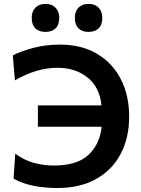

<svg xmlns="http://www.w3.org/2000/svg" viewBox="-20 -957 728 990"><path d="M273.5 12.5Q211 12.5 152 0.8Q93 -11 50 -36L58.5 -164.5Q105.5 -130.5 155.2 -117Q205 -103.5 256.5 -103.5Q378.5 -103.5 437 -159.2Q495.5 -215 504 -303.5H175.5V-413.5H503.5Q493.5 -508.5 430.8 -558Q368 -607.5 276 -607.5Q224.5 -607.5 170 -592Q115.5 -576.5 57 -542.5L46 -671.5Q86 -692.5 151 -709.8Q216 -727 288.5 -727Q401 -727 481 -679.2Q561 -631.5 603.5 -547.8Q646 -464 646 -356.5Q646 -247.5 602.8 -164.5Q559.5 -81.5 476.5 -34.5Q393.5 12.5 273.5 12.5ZM436 -792.5Q403.5 -792.5 384.8 -810.8Q366 -829 366 -865.5Q366 -898.5 385 -917.8Q404 -937 437 -937Q470 -937 488.8 -917Q507.5 -897 507.5 -865.5Q507.5 -829 488.5 -810.8Q469.5 -792.5 436 -792.5ZM214 -792.5Q181.5 -792.5 162.5 -810.8Q143.5 -829 143.5 -865.5Q143.5 -898.5 162.5 -917.8Q181.5 -937 215 -937Q247.5 -937 266.5 -917Q285.5 -897 285.5 -865.5Q285.5 -829 266.5 -810.8Q247.5 -792.5 214 -792.5Z"/></svg>

Font: Heraclito SemiBold
Style: Regular
Weight: 600
Designer: Kostas Bartsokas (font) & Cristiano Sobral (main changes)
Foundry: Kostas Bartsokas (font) & Cristiano Sobral (main changes)
Version: Version 1.00;July 8, 2020;FontCreator 13.0.0.2655 64-bit